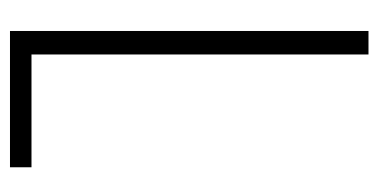

<svg xmlns="http://www.w3.org/2000/svg" viewBox="-202 -538 740 375"><g transform="rotate(90 167.5 -350.0)"><path d="M40 0V-700.2H85.9V-42H306.2V0Z"/></g></svg>

Font: Bebas Neue Book
Style: Regular
Weight: 400
Designer: Ryoichi Tsunekawa
Foundry: Ryoichi Tsunekawa
Version: Version 001.003